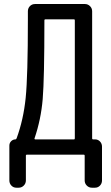

<svg xmlns="http://www.w3.org/2000/svg" viewBox="-20 -750 540 931"><path d="M147.5 -79.1Q146.5 -78.1 147.5 -76.2Q148.4 -74.2 150.4 -74.2H338.9Q342.8 -74.2 342.8 -79.1V-651.4Q342.8 -656.2 338.9 -656.2H200.2Q195.3 -656.2 195.3 -651.4Q195.3 -367.2 187 -269Q178.7 -170.9 147.5 -79.1ZM59.6 160.2Q44.9 160.2 35.2 149.9Q25.4 139.6 25.4 125V-43.9Q25.4 -56.6 34.2 -65.4Q43 -74.2 55.7 -74.2Q57.6 -74.2 60.5 -79.1Q93.8 -169.9 104.5 -275.4Q115.2 -380.9 115.2 -656.2V-695.3Q115.2 -710 125 -720.2Q134.8 -730.5 150.4 -730.5H391.6Q406.2 -730.5 416.5 -720.2Q426.8 -710 426.8 -695.3V-79.1Q426.8 -74.2 431.6 -74.2H440.4Q455.1 -74.2 464.8 -64Q474.6 -53.7 474.6 -39.1V125Q474.6 139.6 464.8 149.9Q455.1 160.2 440.4 160.2H425.8Q411.1 160.2 400.9 149.9Q390.6 139.6 390.6 125V4.9Q390.6 0 385.7 0H110.4Q105.5 0 105.5 4.9V125Q105.5 139.6 95.2 149.9Q85 160.2 70.3 160.2Z"/></svg>

Font: Rounded-L Mgen+ 2m regular
Style: Regular
Weight: 400
Designer: [Source Han Sans]
Ryoko NISHIZUKA  (kana & ideographs); Paul D. Hunt (Latin, Greek & Cyrillic); Wenlong ZHANG  (bopomofo
Version: Version 1.059.20150602